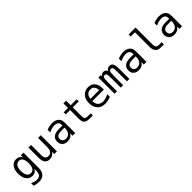

<svg xmlns="http://www.w3.org/2000/svg" viewBox="343 -2135 3813 3813"><g transform="rotate(-45 2250.0 -228.5)"><path d="M361.3 -230.5Q361.3 -314.5 334 -357.9Q306.6 -401.4 254.9 -401.4Q199.2 -401.4 170.4 -357.9Q141.6 -314.5 141.6 -230.5Q141.6 -146.5 170.9 -102.5Q200.2 -58.6 254.9 -58.6Q306.6 -58.6 334 -102.5Q361.3 -146.5 361.3 -230.5ZM435.5 -29.3Q435.5 73.2 387.7 126Q339.8 178.7 245.1 178.7Q214.8 178.7 181.2 172.9Q147.5 167 114.3 156.2V83Q154.3 101.6 186.5 110.4Q218.8 119.1 245.1 119.1Q306.6 119.1 334 86.4Q361.3 53.7 361.3 -17.6V-72.3Q343.8 -34.2 313 -15.6Q282.2 2.9 237.3 2.9Q158.2 2.9 110.8 -60.5Q63.5 -124 63.5 -230.5Q63.5 -336.9 110.8 -400.9Q158.2 -464.8 237.3 -464.8Q281.2 -464.8 311.5 -447.3Q341.8 -429.7 361.3 -393.6V-452.1H435.5Z M576.2 -171.9V-453.1H650.4V-171.9Q650.4 -110.4 672.4 -81.5Q694.3 -52.7 739.3 -52.7Q792 -52.7 819.8 -89.8Q847.7 -127 847.7 -196.3V-453.1H922.9V0H847.7V-68.4Q828.1 -28.3 793.9 -8.3Q759.8 11.7 713.9 11.7Q643.6 11.7 609.9 -33.7Q576.2 -79.1 576.2 -171.9Z M1268.6 -227.5Q1203.1 -227.5 1169.9 -205.1Q1136.7 -182.6 1136.7 -136.7Q1136.7 -95.7 1161.6 -72.8Q1186.5 -49.8 1230.5 -49.8Q1292 -49.8 1327.1 -92.8Q1362.3 -135.7 1363.3 -211.9V-227.5ZM1437.5 -258.8V0H1363.3V-67.4Q1338.9 -26.4 1302.7 -7.3Q1266.6 11.7 1214.8 11.7Q1144.5 11.7 1103.5 -27.3Q1062.5 -66.4 1062.5 -131.8Q1062.5 -207 1113.3 -246.6Q1164.1 -286.1 1262.7 -286.1H1363.3V-297.9Q1362.3 -352.5 1335 -377Q1307.6 -401.4 1249 -401.4Q1210.9 -401.4 1171.9 -390.1Q1132.8 -378.9 1095.7 -358.4V-432.6Q1136.7 -449.2 1174.8 -457Q1212.9 -464.8 1249 -464.8Q1304.7 -464.8 1344.7 -448.2Q1384.8 -431.6 1409.2 -398.4Q1424.8 -377.9 1431.2 -348.1Q1437.5 -318.4 1437.5 -258.8Z M1763.7 -583V-454.1H1932.6V-395.5H1763.7V-149.4Q1763.7 -98.6 1782.7 -79.1Q1801.8 -59.6 1848.6 -59.6H1932.6V0H1840.8Q1757.8 0 1723.1 -33.7Q1688.5 -67.4 1688.5 -149.4V-395.5H1567.4V-454.1H1688.5V-583Z M2450.2 -245.1V-209H2127V-207Q2127 -131.8 2166 -91.3Q2205.1 -50.8 2275.4 -50.8Q2311.5 -50.8 2350.1 -62.5Q2388.7 -74.2 2432.6 -97.7V-22.5Q2390.6 -5.9 2351.1 2.9Q2311.5 11.7 2274.4 11.7Q2168.9 11.7 2109.4 -51.8Q2049.8 -115.2 2049.8 -226.6Q2049.8 -335 2107.9 -399.9Q2166 -464.8 2263.7 -464.8Q2350.6 -464.8 2400.4 -405.8Q2450.2 -346.7 2450.2 -245.1ZM2376 -267.6Q2374 -333 2344.7 -367.2Q2315.4 -401.4 2259.8 -401.4Q2207 -401.4 2171.9 -365.7Q2136.7 -330.1 2130.9 -266.6Z M2772.5 -407.2Q2786.1 -436.5 2807.1 -450.7Q2828.1 -464.8 2858.4 -464.8Q2913.1 -464.8 2935.5 -422.4Q2958 -379.9 2958 -262.7V0H2889.6V-259.8Q2889.6 -355.5 2878.9 -378.9Q2868.2 -402.3 2839.8 -402.3Q2807.6 -402.3 2795.4 -377.4Q2783.2 -352.5 2783.2 -259.8V0H2714.8V-259.8Q2714.8 -356.4 2703.6 -379.4Q2692.4 -402.3 2662.1 -402.3Q2632.8 -402.3 2621.6 -377.4Q2610.4 -352.5 2610.4 -259.8V0H2542V-454.1H2610.4V-415Q2623 -439.5 2643.1 -452.1Q2663.1 -464.8 2688.5 -464.8Q2719.7 -464.8 2740.2 -450.7Q2760.7 -436.5 2772.5 -407.2Z M3268.6 -227.5Q3203.1 -227.5 3169.9 -205.1Q3136.7 -182.6 3136.7 -136.7Q3136.7 -95.7 3161.6 -72.8Q3186.5 -49.8 3230.5 -49.8Q3292 -49.8 3327.1 -92.8Q3362.3 -135.7 3363.3 -211.9V-227.5ZM3437.5 -258.8V0H3363.3V-67.4Q3338.9 -26.4 3302.7 -7.3Q3266.6 11.7 3214.8 11.7Q3144.5 11.7 3103.5 -27.3Q3062.5 -66.4 3062.5 -131.8Q3062.5 -207 3113.3 -246.6Q3164.1 -286.1 3262.7 -286.1H3363.3V-297.9Q3362.3 -352.5 3335 -377Q3307.6 -401.4 3249 -401.4Q3210.9 -401.4 3171.9 -390.1Q3132.8 -378.9 3095.7 -358.4V-432.6Q3136.7 -449.2 3174.8 -457Q3212.9 -464.8 3249 -464.8Q3304.7 -464.8 3344.7 -448.2Q3384.8 -431.6 3409.2 -398.4Q3424.8 -377.9 3431.2 -348.1Q3437.5 -318.4 3437.5 -258.8Z M3766.6 -164.1Q3766.6 -114.3 3785.2 -88.9Q3803.7 -63.5 3838.9 -63.5H3926.8V0H3832Q3765.6 0 3728.5 -43Q3691.4 -85.9 3691.4 -164.1V-576.2H3572.3V-634.8H3766.6Z M4268.6 -227.5Q4203.1 -227.5 4169.9 -205.1Q4136.7 -182.6 4136.7 -136.7Q4136.7 -95.7 4161.6 -72.8Q4186.5 -49.8 4230.5 -49.8Q4292 -49.8 4327.1 -92.8Q4362.3 -135.7 4363.3 -211.9V-227.5ZM4437.5 -258.8V0H4363.3V-67.4Q4338.9 -26.4 4302.7 -7.3Q4266.6 11.7 4214.8 11.7Q4144.5 11.7 4103.5 -27.3Q4062.5 -66.4 4062.5 -131.8Q4062.5 -207 4113.3 -246.6Q4164.1 -286.1 4262.7 -286.1H4363.3V-297.9Q4362.3 -352.5 4335 -377Q4307.6 -401.4 4249 -401.4Q4210.9 -401.4 4171.9 -390.1Q4132.8 -378.9 4095.7 -358.4V-432.6Q4136.7 -449.2 4174.8 -457Q4212.9 -464.8 4249 -464.8Q4304.7 -464.8 4344.7 -448.2Q4384.8 -431.6 4409.2 -398.4Q4424.8 -377.9 4431.2 -348.1Q4437.5 -318.4 4437.5 -258.8Z"/></g></svg>

Font: BabelStone Irk Bitig
Style: Regular
Weight: 400
Designer: Andrew West
Foundry: BabelStone
Version: Version 1.03 June 7, 2023